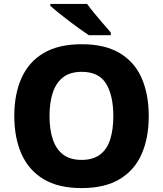

<svg xmlns="http://www.w3.org/2000/svg" viewBox="-20 -951 834 981"><path d="M397 10Q278 10 202 -36Q126 -82 89.5 -165Q53 -248 53 -359Q53 -470 90 -552.5Q127 -635 203 -680Q279 -725 398 -725Q516 -725 592 -679.5Q668 -634 704 -551.5Q740 -469 740 -358Q740 -247 704 -164.5Q668 -82 592 -36Q516 10 397 10ZM397 -134Q455 -134 491 -161Q527 -188 543 -238.5Q559 -289 559 -358Q559 -463 522 -523.5Q485 -584 398 -584Q339 -584 303 -556.5Q267 -529 250 -478.5Q233 -428 233 -358Q233 -289 250 -238.5Q267 -188 303 -161Q339 -134 397 -134ZM425 -931Q441 -909 463 -882Q485 -855 507.5 -829.5Q530 -804 546 -785V-771H434Q414 -784 387 -803.5Q360 -823 331.5 -844.5Q303 -866 278 -886.5Q253 -907 237 -921V-931Z"/></svg>

Font: Noto Sans Symbols ExtraBold
Style: Regular
Weight: 800
Version: Version 2.002